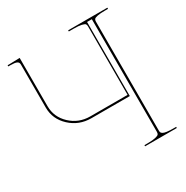

<svg xmlns="http://www.w3.org/2000/svg" viewBox="-173 -906 1016 1050"><g transform="rotate(-30 335.0 -381.0)"><path d="M444.8 0V-7.3H464.8Q497.1 -7.3 514.4 -11.5Q531.7 -15.6 535.9 -21Q540 -26.4 540 -35.2V-747.6H509.8V-279.8H267.6Q189.9 -279.8 135 -331.1Q80.1 -382.3 80.1 -455.1V-727.5Q80.1 -741.2 68.4 -746.8Q56.6 -752.4 27.3 -752.4H15.1V-759.8H27.3L92.3 -761.7V-456.5Q92.3 -388.2 143.6 -339.8Q194.8 -291.5 267.6 -291.5H502.4V-725.1Q502.4 -733.9 498.5 -739Q494.6 -744.1 477.3 -748.3Q460 -752.4 427.7 -752.4H397.5V-759.8H645V-752.4H627.4Q595.7 -752.4 578.9 -749Q562 -745.6 557.4 -740.5Q552.7 -735.4 552.7 -726.6V-35.2Q552.7 -28.8 554.9 -24.4Q557.1 -20 564.2 -15.9Q571.3 -11.7 587.2 -9.5Q603 -7.3 627.4 -7.3H645V0Z"/></g></svg>

Font: ZnikomitNo25
Style: Regular
Weight: 100
Designer: gluk
Foundry: gluk
Version: Version 0.56